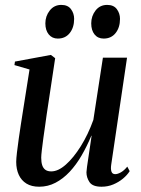

<svg xmlns="http://www.w3.org/2000/svg" viewBox="-20 -732 560 764"><path d="M136 11Q105.5 11 85.2 -1.5Q65 -14 54.8 -36.2Q44.5 -58.5 44.5 -88Q44.5 -100 47.5 -125.8Q50.5 -151.5 54.8 -181.5Q59 -211.5 63 -236.8Q67 -262 68.5 -272L97.5 -455.5L37.5 -473L39.5 -487L182.5 -513.5L199.5 -500.5L165.5 -274.5Q163.5 -258.5 159.8 -233.5Q156 -208.5 152.5 -182.5Q149 -156.5 146.5 -135Q144 -113.5 144 -104.5Q144 -86.5 148 -74.5Q152 -62.5 160.8 -56.2Q169.5 -50 184 -50Q211.5 -50 242 -77Q272.5 -104 301.5 -150.2Q330.5 -196.5 351.5 -255L389.5 -502.5H485.5L422.5 -76.5Q420 -59.5 423.5 -49.2Q427 -39 438.5 -39Q448 -39 461 -46.2Q474 -53.5 486.5 -69L496 -51Q486 -35 469 -21Q452 -7 430.5 2Q409 11 384 11Q348.5 11 336.2 -7.2Q324 -25.5 324 -46.5Q324 -51 326.2 -67.8Q328.5 -84.5 332 -107.2Q335.5 -130 338.8 -152.8Q342 -175.5 344.5 -192H343.5Q326 -150 304.5 -113Q283 -76 257 -48.2Q231 -20.5 200.8 -4.8Q170.5 11 136 11ZM210 -578.5Q187.5 -578.5 174 -595Q160.5 -611.5 160.5 -639Q160.5 -668 178 -690.2Q195.5 -712.5 224 -712.5Q250 -712.5 262.5 -695.5Q275 -678.5 275 -657Q275 -622.5 257.5 -600.5Q240 -578.5 210 -578.5ZM392.5 -578.5Q369.5 -578.5 356.2 -595Q343 -611.5 343 -639Q343 -668 360.2 -690.2Q377.5 -712.5 406.5 -712.5Q432.5 -712.5 445 -695.5Q457.5 -678.5 457.5 -657Q457.5 -622.5 440 -600.5Q422.5 -578.5 392.5 -578.5Z"/></svg>

Font: Merriweather 144pt
Style: Italic
Weight: 400
Italic angle: -7.8°
Version: Version 2.101